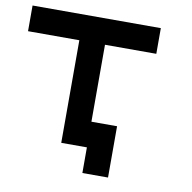

<svg xmlns="http://www.w3.org/2000/svg" viewBox="-76 -632 819 819"><g transform="rotate(10 333.5 -222.5)"><path d="M333.3 0H222.2V-444.4H0V-555.6H555.6V-444.4H333.3V-111.1H444.4V111.1H333.3Z"/></g></svg>

Font: Pixeloid Sans
Style: Regular
Weight: 400
Designer: GGBotNet
Foundry: GGBotNet
Version: 0.5